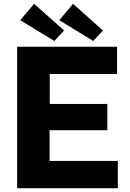

<svg xmlns="http://www.w3.org/2000/svg" viewBox="-20 -987 684 1007"><path d="M70 -742H594V-599H241V-442H543V-304H240V-143H598V0H70ZM316 -827 265 -772 86 -881 159 -967ZM520 -827 469 -772 291 -881 363 -967Z"/></svg>

Font: Morrison
Style: Bold
Weight: 700
Designer: Pablo Impallari, Rodrigo Fuenzalida (Modified by Dan O. Williams)
Version: Version 0.03;June 6, 2019;FontCreator 11.5.0.2425 64-bit; tt